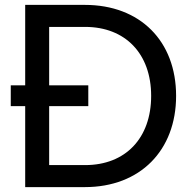

<svg xmlns="http://www.w3.org/2000/svg" viewBox="-20 -765 781 785"><path d="M83 0H327C553 0 700 -150 700 -373C700 -597 553 -745 327 -745H83V-416H24V-331H83ZM181 -90V-331H341V-416H181V-655H328C492 -655 598 -546 598 -373C598 -200 493 -90 328 -90Z"/></svg>

Font: Mluvka Medium
Style: Regular
Weight: 500
Designer: Modified by Jiří Krblich, Original typeface by Gumpita Rahayu
Foundry: Gumpita Rahayu & Jiří Krblich
Version: Version 2.000;Glyphs 3.1.1 (3134)